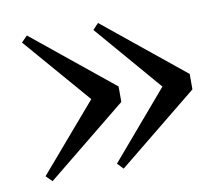

<svg xmlns="http://www.w3.org/2000/svg" viewBox="-59 -579 687 601"><g transform="rotate(-10 284.5 -278.5)"><path d="M288 -510 543 -303V-254L288 -47L270 -66L476 -307V-251L270 -491ZM62 -510 317 -303V-254L62 -47L43 -66L250 -307V-251L43 -491Z"/></g></svg>

Font: Noto Serif KR ExtraLight SemiBold
Style: Regular
Weight: 600
Version: Version 2.002-H1;hotconv 1.1.0;makeotfexe 2.6.0